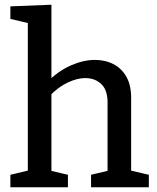

<svg xmlns="http://www.w3.org/2000/svg" viewBox="-20 -794 666 814"><path d="M24 0V-53L112 -74L98 -57V-711L112 -693L24 -714V-767L198 -774V-437L176 -442Q225 -492 279 -516Q333 -540 382 -540Q427 -540 462 -521.5Q497 -503 517 -466.5Q537 -430 536 -373V-57L525 -73L611 -53V0H366V-53L450 -73L436 -56V-351Q438 -409 411 -436Q384 -463 341 -463Q308 -463 268 -444.5Q228 -426 190 -387L198 -406V-56L187 -72L268 -53V0Z"/></svg>

Font: Bitter Thin Medium
Style: Regular
Weight: 500
Version: Version 3.021